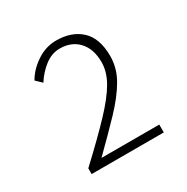

<svg xmlns="http://www.w3.org/2000/svg" viewBox="-111 -990 619 636"><g transform="rotate(-30 198.5 -672.0)"><path d="M64 -451V-473Q140 -544 187 -593.5Q234 -643 256 -681Q278 -719 278 -756Q278 -806 251.5 -835Q225 -864 180 -864Q149 -864 122 -843Q95 -822 77 -793L55 -814Q73 -846 108 -869.5Q143 -893 183 -893Q242 -893 277.5 -860Q313 -827 313 -759Q313 -713 288.5 -671Q264 -629 220.5 -583.5Q177 -538 119 -481H340V-451Z"/></g></svg>

Font: Shanggu Sans SC VF
Style: Regular
Weight: 250
Designer: GuiWonder
Version: Version 1.021